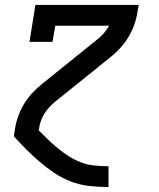

<svg xmlns="http://www.w3.org/2000/svg" viewBox="-20 -550 640 775"><path d="M417 205Q378 205 339 200.5Q300 196 264.5 182Q229 168 198.5 147.5Q168 127 140 103Q112 79 86 53Q60 27 36 0L41 -33Q45 -58 54 -82.5Q63 -107 76.5 -129.5Q90 -152 108 -172Q126 -192 147 -209L368 -387Q384 -399 397.5 -414Q411 -429 420 -446H203L192 -381H99L123 -530H540L534 -497Q530 -472 521 -447.5Q512 -423 498.5 -400.5Q485 -378 467 -358Q449 -338 428 -321L207 -143Q194 -133 182 -120.5Q170 -108 161 -94Q152 -80 146 -64.5Q140 -49 138 -33L136 -24Q155 -5 174 13.5Q193 32 214 49Q235 66 257.5 80.5Q280 95 306 105Q332 115 360 118Q388 121 417 121H418V205Z"/></svg>

Font: Iosevka Curly Slab MdExObl
Style: Regular
Weight: 500
Width: 7
Italic angle: -9°
Monospace: yes
Designer: Belleve Invis
Foundry: Belleve Invis
Version: Version 11.1.0; ttfautohint (v1.8.3)